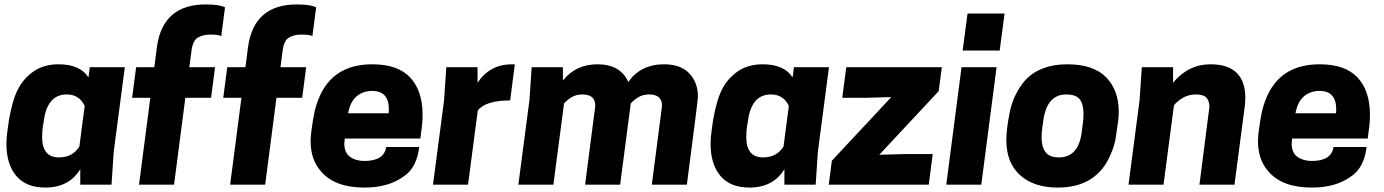

<svg xmlns="http://www.w3.org/2000/svg" viewBox="-20 -833 6241 866"><path d="M543 -530H385ZM184 13Q98 13 53.5 -39.5Q9 -92 9 -184Q9 -213 14 -246Q25 -341 50 -406Q75 -471 130 -510Q177 -543 244 -543Q341 -543 379 -484L385 -530H543L493 -149L483 0H342V-70Q292 13 184 13ZM246 -123Q307 -123 338 -172L362 -355Q338 -407 281 -407Q192 -407 177 -284Q175 -273 173.5 -263Q172 -253 171 -242.5Q170 -232 170 -215Q170 -123 246 -123Z M765 0H607L658 -392H576L594 -530H676L688 -623Q715 -813 908 -813Q969 -813 995 -800L978 -670Q967 -677 928 -677Q896 -677 873 -664Q850 -651 844 -606L834 -530H950L932 -392H816Z M1176 0H1018L1069 -392H987L1005 -530H1087L1099 -623Q1126 -813 1319 -813Q1380 -813 1406 -800L1389 -670Q1378 -677 1339 -677Q1307 -677 1284 -664Q1261 -651 1255 -606L1245 -530H1361L1343 -392H1227Z M1624 13Q1489 13 1427 -61Q1381 -113 1381 -197Q1381 -220 1385 -246Q1391 -291 1397.5 -323Q1404 -355 1417 -387Q1479 -543 1659 -543Q1775 -543 1830.5 -483Q1886 -423 1886 -316Q1886 -279 1880 -240L1876 -208H1535L1533 -186Q1533 -144 1559 -125.5Q1585 -107 1624 -107Q1712 -107 1722 -170H1871Q1859 -74 1799 -36Q1731 13 1624 13ZM1733 -322 1734 -339Q1734 -423 1659 -423Q1618 -423 1589 -399Q1560 -375 1550 -322Z M2091 0H1933L1983 -381L1993 -530H2134V-460Q2190 -543 2288 -543Q2299 -543 2302 -542L2281 -380Q2171 -380 2135 -335Z M3078 0H2920L2966 -356Q2966 -407 2908 -407Q2879 -407 2857.5 -393.5Q2836 -380 2825 -366L2777 0H2619L2665 -356Q2665 -407 2607 -407Q2578 -407 2556.5 -393.5Q2535 -380 2524 -366L2476 0H2318L2368 -381L2378 -530H2519V-470Q2577 -543 2675 -543Q2778 -543 2814 -463Q2869 -543 2976 -543Q3050 -543 3089 -502Q3128 -461 3128 -397Q3128 -382 3078 0Z M3719 -530H3561ZM3360 13Q3274 13 3229.5 -39.5Q3185 -92 3185 -184Q3185 -213 3190 -246Q3201 -341 3226 -406Q3251 -471 3306 -510Q3353 -543 3420 -543Q3517 -543 3555 -484L3561 -530H3719L3669 -149L3659 0H3518V-70Q3468 13 3360 13ZM3422 -123Q3483 -123 3514 -172L3538 -355Q3514 -407 3457 -407Q3368 -407 3353 -284Q3351 -273 3349.5 -263Q3348 -253 3347 -242.5Q3346 -232 3346 -215Q3346 -123 3422 -123Z M4169 0H3718L3732 -108L4000 -395L3889 -392H3779L3797 -530H4228L4214 -422L3946 -135L4057 -138H4187Z M4406 0H4248L4317 -530H4475ZM4489 -605H4322L4344 -772H4511Z M4756 -123Q4848 -123 4860 -246L4862 -260Q4867 -290 4867 -319Q4867 -363 4850 -385Q4833 -407 4789 -407Q4700 -407 4685 -284Q4683 -269 4681.5 -259Q4680 -249 4679 -239.5Q4678 -230 4678 -212Q4678 -170 4696 -146.5Q4714 -123 4756 -123ZM4751 13Q4643 13 4581 -43Q4519 -99 4519 -201Q4519 -250 4534 -325Q4550 -408 4605 -472Q4672 -543 4794 -543Q4912 -543 4969 -484.5Q5026 -426 5026 -329Q5026 -307 5023 -284L5011 -203Q5005 -173 4991 -140Q4929 13 4751 13Z M5548 0H5390L5435 -351Q5435 -378 5421.5 -392.5Q5408 -407 5375 -407Q5340 -407 5314 -391Q5288 -375 5275 -358L5228 0H5070L5120 -381L5130 -530H5271V-460Q5340 -543 5440 -543Q5593 -543 5597 -397Q5597 -378 5595 -358Z M5897 13Q5762 13 5700 -61Q5654 -113 5654 -197Q5654 -220 5658 -246Q5664 -291 5670.5 -323Q5677 -355 5690 -387Q5752 -543 5932 -543Q6048 -543 6103.5 -483Q6159 -423 6159 -316Q6159 -279 6153 -240L6149 -208H5808L5806 -186Q5806 -144 5832 -125.5Q5858 -107 5897 -107Q5985 -107 5995 -170H6144Q6132 -74 6072 -36Q6004 13 5897 13ZM6006 -322 6007 -339Q6007 -423 5932 -423Q5891 -423 5862 -399Q5833 -375 5823 -322Z"/></svg>

Font: Tanohe Sans
Style: Bold Italic
Weight: 700
Designer: Village Type and Design LLC & Cristiano Sobral
Foundry: Cooper Hewitt Smithsonian Design Museum
Version: Version 1.00;September 29, 2021;FontCreator 13.0.0.2655 64-b